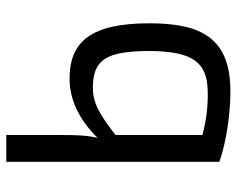

<svg xmlns="http://www.w3.org/2000/svg" viewBox="-91 -649 752 610"><g transform="rotate(-90 285.0 -344.0)"><path d="M161 -700H76V-23C141 0 232 12 300 12C467 12 516 -78 516 -245C516 -428 460 -499 340 -499C274 -499 210 -469 152 -410C160 -444 161 -477 161 -518ZM161 -353C218 -397 259 -425 310 -425C404 -425 427 -379 428 -245C427 -107 392 -61 298 -60C256 -59 208 -64 161 -77Z"/></g></svg>

Font: SnT
Style: Regular
Weight: 400
Designer: Natanael Gama
Version: Version 1.001;PS 001.001;hotconv 1.0.70;makeotf.lib2.5.58329